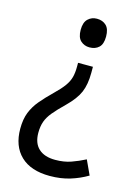

<svg xmlns="http://www.w3.org/2000/svg" viewBox="-113 -607 617 861"><g transform="rotate(15 195.5 -176.0)"><path d="M266 -303Q266 -249 250.5 -212.5Q235 -176 193 -135Q160 -103 141 -80Q122 -57 114 -34.5Q106 -12 106 18Q106 66 133 91Q160 116 210 116Q251 116 283.5 104.5Q316 93 347 77L378 144Q341 166 298.5 179Q256 192 205 192Q117 192 70 147Q23 102 23 21Q23 -23 35.5 -54.5Q48 -86 71 -113.5Q94 -141 128 -174Q156 -201 171 -222Q186 -243 191.5 -264Q197 -285 197 -313V-331H266ZM288 -477Q288 -442 271.5 -426.5Q255 -411 228 -411Q204 -411 187 -426.5Q170 -442 170 -477Q170 -512 187 -528Q204 -544 228 -544Q255 -544 271.5 -528Q288 -512 288 -477Z"/></g></svg>

Font: Noto Sans Tamil SemiCondensed
Style: Regular
Weight: 400
Width: 4
Designer: Jelle Bosma - Monotype Design Team
Foundry: Monotype Imaging Inc.
Version: Version 2.004; ttfautohint (v1.8.4.7-5d5b)